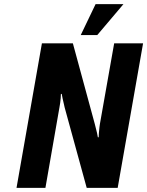

<svg xmlns="http://www.w3.org/2000/svg" viewBox="-20 -910 713 930"><path d="M183 -700H333L439 -310L450 -266Q452 -259 454 -245H458Q458 -259 459 -266Q462 -299 464 -310L533 -700H673L550 0H400L293 -390Q294 -386 283 -434Q281 -441 279 -455H275Q275 -441 274 -434Q272 -411 268 -390L200 0H60ZM371 -740 443 -890H578L451 -740Z"/></svg>

Font: Scada
Style: Bold Italic
Weight: 700
Italic angle: -10°
Version: Version 4.000